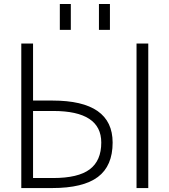

<svg xmlns="http://www.w3.org/2000/svg" viewBox="-20 -952 856 973"><path d="M147.5 -442.4H246.1Q550.8 -442.4 550.8 -229.5Q550.8 -111.3 476.1 -55.2Q401.4 1 244.1 1H87.9V-731.4H147.5ZM147.5 -389.6V-49.8H249Q376 -49.8 434.6 -93.8Q493.2 -137.7 493.2 -229.5Q493.2 -389.6 250 -389.6ZM671.9 1V-731.4H731.4V1ZM283.2 -800.8V-931.6H338.9V-800.8ZM481.4 -800.8V-931.6H537.1V-800.8Z"/></svg>

Font: Gen Shin Gothic Light
Style: Regular
Weight: 200
Designer: [Source Han Sans]
Ryoko NISHIZUKA  (kana & ideographs); Paul D. Hunt (Latin, Greek & Cyrillic); Wenlong ZHANG  (bopomofo
Version: Version 1.002.20150607